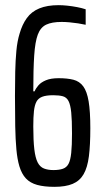

<svg xmlns="http://www.w3.org/2000/svg" viewBox="-20 -716 401 744"><path d="M191 8Q151 8 124 0.5Q97 -7 80.5 -24.5Q64 -42 55 -72Q47 -99 43.5 -137Q40 -175 39 -226.5Q38 -278 38 -344Q38 -394 39 -438Q40 -482 43.5 -519.5Q47 -557 56 -586Q66 -621 84 -646Q102 -671 132.5 -683.5Q163 -696 207 -696Q223 -696 241.5 -694Q260 -692 278.5 -688.5Q297 -685 312 -680V-620Q299 -623 282.5 -625.5Q266 -628 249.5 -629.5Q233 -631 219 -631Q181 -631 159 -620.5Q137 -610 126.5 -582Q116 -554 112.5 -500.5Q109 -447 109 -362H114Q119 -374 129 -385.5Q139 -397 158 -405Q177 -413 207 -413Q241 -413 264.5 -407Q288 -401 302.5 -381.5Q317 -362 323.5 -323Q330 -284 330 -219Q330 -154 324.5 -110.5Q319 -67 304 -41Q289 -15 261.5 -3.5Q234 8 191 8ZM187 -57Q209 -57 223.5 -62Q238 -67 245.5 -81Q253 -95 256 -123.5Q259 -152 259 -199Q259 -251 256 -280.5Q253 -310 245.5 -324.5Q238 -339 223.5 -343Q209 -347 186 -347Q159 -347 143.5 -341Q128 -335 121 -321.5Q114 -308 111.5 -285Q109 -262 109 -226Q109 -171 113 -137.5Q117 -104 126 -86.5Q135 -69 150.5 -63Q166 -57 187 -57Z"/></svg>

Font: Saira UltraCondensed Medium
Style: Regular
Weight: 500
Width: 1
Designer: Hector Gatti with collaboration of the Omnibus-Type team
Foundry: Omnibus-Type
Version: Version 1.101